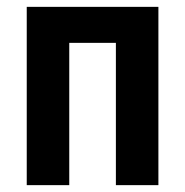

<svg xmlns="http://www.w3.org/2000/svg" viewBox="-20 -540 540 560"><path d="M58 0V-520H442V0H318V-415H182V0Z"/></svg>

Font: Iosevka Term Curly Extrabold
Style: Regular
Weight: 800
Designer: Belleve Invis
Foundry: Belleve Invis
Version: Version 32.3.0